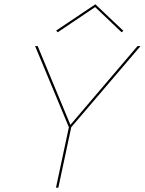

<svg xmlns="http://www.w3.org/2000/svg" viewBox="-20 -872 673 892"><path d="M422 -839 248 -722 241 -730 423 -852 553 -729 545 -722ZM633 -658 311 -281 251 0H240L300 -281L143 -658H155L307 -292L619 -658Z"/></svg>

Font: EauTestInfant Hairline
Style: Italic
Weight: 250
Italic angle: -12°
Designer: Christian Thalmann (Catharsis Fonts)
Version: Version 0.001;PS 000.001;hotconv 1.0.88;makeotf.lib2.5.64775